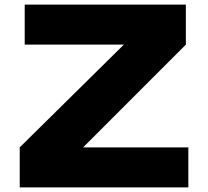

<svg xmlns="http://www.w3.org/2000/svg" viewBox="-20 -820 910 840"><path d="M66.3 0H804V-175.2H343.6L793.1 -624.8V-800H88.1V-624.8H521.8L66.3 -175.2Z"/></svg>

Font: Calandify
Style: Semi Bold
Weight: 700
Designer: Brittany Allen
Foundry: Brittany Allen
Version: Version 1.0; ttfautohint (v1.8.4.7-5d5b)